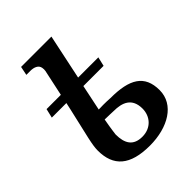

<svg xmlns="http://www.w3.org/2000/svg" viewBox="-216 -878 1007 1007"><g transform="rotate(-45 287.0 -375.0)"><path d="M303 10C438 10 545 -53 545 -160C545 -272 474 -313 333 -313C334 -313 297 -316 247 -314L277 -458H427L439 -509H289L342 -760H117L107 -711H137C163 -711 188 -702 192 -678C195 -660 192 -653 185 -621L161 -509H55L43 -458H151L142 -417C106 -258 91 -208 91 -165C91 -49 157 10 303 10ZM308 -51C242 -51 217 -91 217 -159C217 -156 220 -190 232 -255C259 -255 287 -253 297 -253C360 -253 413 -233 413 -155C413 -99 374 -51 308 -51Z"/></g></svg>

Font: Noto Serif Semi
Style: Italic
Weight: 600
Italic angle: -12°
Designer: Monotype Design Team
Foundry: Monotype Imaging Inc.
Version: Version 1.901